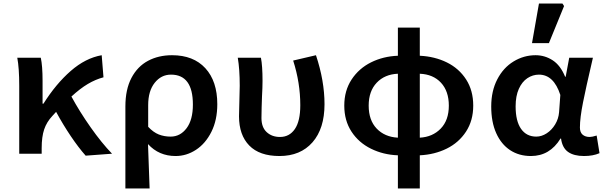

<svg xmlns="http://www.w3.org/2000/svg" viewBox="-20 -863 3401 1078"><path d="M77 -539H209Q219 -493 219 -409V-281H224Q294 -392 377 -464.5Q460 -537 551 -553L561 -429Q516 -417 473 -391.5Q430 -366 381 -321Q427 -236 489 -148Q551 -60 609 0L461 11Q421 -34 377.5 -98.5Q334 -163 295 -235L274 -212Q242 -178 228 -136.5Q214 -95 214 -31V0H88V-381Q88 -481 77 -539Z M946 -553Q1066 -553 1133 -480Q1200 -407 1200 -278Q1200 -189 1167 -123Q1134 -57 1080.5 -22Q1027 13 966 13Q872 13 811 -54L820 195H684V-265Q684 -361 718 -425.5Q752 -490 811 -521.5Q870 -553 946 -553ZM1063 -276Q1063 -444 940 -444Q885 -444 848.5 -398Q812 -352 812 -273V-151Q841 -120 871.5 -108Q902 -96 938 -96Q992 -96 1027.5 -143Q1063 -190 1063 -276Z M1322 -210Q1322 -240 1324 -296Q1326 -352 1326 -381Q1326 -475 1315 -539H1445Q1454 -493 1454 -409Q1454 -372 1451 -321Q1450 -291 1449 -260Q1448 -229 1448 -200Q1448 -148 1477.5 -121Q1507 -94 1552 -94Q1605 -94 1635.5 -138.5Q1666 -183 1666 -272Q1666 -398 1626 -523L1754 -553Q1802 -409 1802 -278Q1802 -141 1734.5 -64Q1667 13 1549 13Q1437 13 1379.5 -46Q1322 -105 1322 -210Z M2214 9Q2132 6 2063 -28Q1994 -62 1953.5 -124Q1913 -186 1913 -270Q1913 -354 1954 -416.5Q1995 -479 2063.5 -513Q2132 -547 2214 -550V-708H2337V-550Q2421 -546 2489 -512.5Q2557 -479 2597 -417Q2637 -355 2637 -270Q2637 -186 2596.5 -124Q2556 -62 2488 -28.5Q2420 5 2337 9V195H2214ZM2214 -90V-449Q2140 -446 2095 -398.5Q2050 -351 2050 -270Q2050 -188 2095 -141Q2140 -94 2214 -90ZM2500 -270Q2500 -351 2456 -398.5Q2412 -446 2337 -449V-90Q2409 -94 2454.5 -141Q2500 -188 2500 -270Z M2738 -265Q2738 -352 2772 -417.5Q2806 -483 2863.5 -518Q2921 -553 2987 -553Q3039 -553 3083 -524.5Q3127 -496 3153 -432H3156L3176 -539H3309L3301 -504Q3271 -376 3253.5 -288.5Q3236 -201 3236 -147Q3236 -120 3251 -107Q3266 -94 3291 -94Q3304 -94 3330 -102L3346 -3Q3310 13 3259 13Q3202 13 3169.5 -10Q3137 -33 3130 -85H3127Q3067 13 2961 13Q2894 13 2844 -20Q2794 -53 2766 -115.5Q2738 -178 2738 -265ZM3119 -233 3126 -330Q3089 -444 3006 -444Q2971 -444 2941 -424Q2911 -404 2893 -364Q2875 -324 2875 -266Q2875 -183 2905.5 -139.5Q2936 -96 2991 -96Q3021 -96 3049.5 -114.5Q3078 -133 3097 -164.5Q3116 -196 3119 -233ZM3006 -843H3138L3147 -829L3062 -621H2967Z"/></svg>

Font: Nebula Sans Semibold
Style: Regular
Weight: 600
Designer: Paul D. Hunt for Adobe (as Source Sans)
Foundry: Nebula Entertainment & Broadcasting LLC
Version: Version 1.010